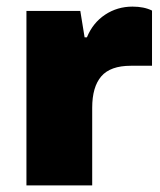

<svg xmlns="http://www.w3.org/2000/svg" viewBox="-20 -561 484 581"><path d="M60 -528H223L236 -448H243Q261 -492 298 -516.5Q335 -541 381 -541Q416 -541 440 -529V-362H376Q314 -362 286.5 -330Q259 -298 259 -235V0H60Z"/></svg>

Font: Archivo Black
Style: Regular
Weight: 400
Designer: Hector Gatti
Foundry: Omnibus-Type
Version: Version 1.101; ttfautohint (v1.8)